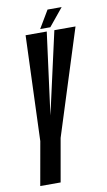

<svg xmlns="http://www.w3.org/2000/svg" viewBox="-88 -815 478 858"><g transform="rotate(-10 151.0 -385.5)"><path d="M23 0 58 -197.5 75.5 -675H171.5L122.5 -302.5L206 -675H302L150 -196L115.5 0ZM144.5 -691 192 -771H256L190.5 -691Z"/></g></svg>

Font: Anybody UltraCondensed Medium
Style: Italic
Weight: 500
Width: 1
Italic angle: -10°
Designer: Tyler Finck
Foundry: Etcetera Type Company
Version: Version 1.010; ttfautohint (v1.8.3) -l 8 -r 50 -G 200 -x 14 